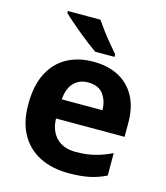

<svg xmlns="http://www.w3.org/2000/svg" viewBox="-115 -854 821 952"><g transform="rotate(15 295.5 -378.0)"><path d="M303 -556Q379 -556 433.5 -527Q488 -498 518 -443Q548 -388 548 -308V-236H196Q198 -173 233.5 -137Q269 -101 332 -101Q385 -101 428 -111.5Q471 -122 517 -144V-29Q477 -9 432.5 0.5Q388 10 325 10Q243 10 180 -20.5Q117 -51 81 -113Q45 -175 45 -269Q45 -365 77.5 -428.5Q110 -492 168 -524Q226 -556 303 -556ZM304 -450Q261 -450 232.5 -422Q204 -394 199 -335H408Q407 -385 382 -417.5Q357 -450 304 -450ZM282 -766Q297 -744 317.5 -716.5Q338 -689 359.5 -663.5Q381 -638 397 -619V-606H298Q279 -619 253.5 -638.5Q228 -658 201.5 -680Q175 -702 152 -722Q129 -742 115 -756V-766Z"/></g></svg>

Font: Noto Sans Adlam
Style: Regular
Weight: 400
Designer: Mark Jamra, Neil Patel
Foundry: JamraPatel LLC
Version: Version 3.001